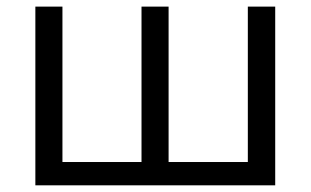

<svg xmlns="http://www.w3.org/2000/svg" viewBox="-20 -555 930 575"><path d="M484.9 -69.8H722.2V-535.2H804.2V0H85.9V-535.2H167V-69.8H403.8V-535.2H484.9Z"/></svg>

Font: HunimalSansv1.5
Style: Regular
Weight: 400
Foundry: Ascender Corporation
Version: Version 1.10